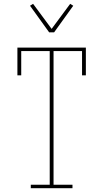

<svg xmlns="http://www.w3.org/2000/svg" viewBox="-20 -984 540 1004"><path d="M141 0V-18H240V-717H91V-590H71V-735H429V-590H409V-717H260V-18H359V0ZM237 -815 137 -954 153 -964 250 -833 347 -964 363 -954 263 -815Z"/></svg>

Font: Iosevka Curly Slab Thin
Style: Regular
Weight: 100
Monospace: yes
Designer: Belleve Invis
Foundry: Belleve Invis
Version: Version 22.1.2; ttfautohint (v1.8.4)